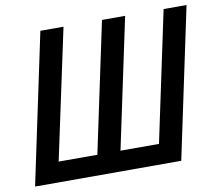

<svg xmlns="http://www.w3.org/2000/svg" viewBox="-79 -807 1020 899"><g transform="rotate(-10 431.5 -357.0)"><path d="M168 -714H278L146 -96H330L461 -714H571L440 -96H623L754 -714H863L712 0H17Z"/></g></svg>

Font: Noto Sans UI NarrowMedium
Style: Italic
Weight: 500
Width: 4
Italic angle: -12°
Designer: Monotype Design Team
Foundry: Monotype Imaging Inc.
Version: Version 1.001